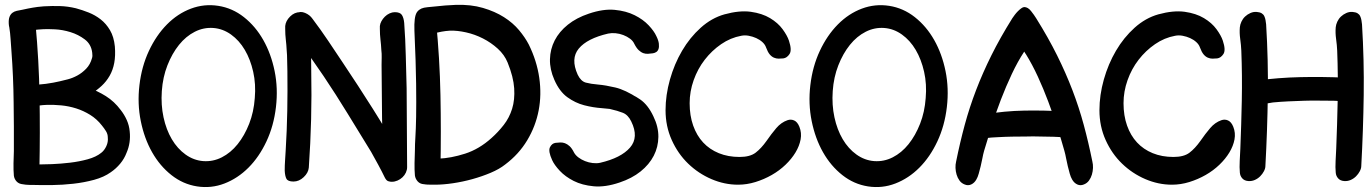

<svg xmlns="http://www.w3.org/2000/svg" viewBox="-20 -744 5640 789"><path d="M74 13Q88 14 100 8.5Q112 3 121.5 -6.5Q131 -16 136.5 -28Q142 -40 142 -51Q145 -199 142.5 -347.5Q140 -496 126 -645Q125 -651 131 -658Q137 -665 143.5 -671.5Q150 -678 154.5 -684Q159 -690 154.5 -694.5Q150 -699 134 -700Q118 -701 84 -699Q71 -698 57 -696.5Q43 -695 33 -689Q23 -683 18.5 -670Q14 -657 18 -633Q22 -609 23.5 -583.5Q25 -558 27 -534Q35 -429 36 -324Q37 -274 37 -224Q37 -174 37 -123Q36 -100 35.5 -72.5Q35 -45 37 -22Q39 -8 48.5 2Q58 12 74 13ZM117 16Q151 17 194 16.5Q237 16 281.5 11Q326 6 366.5 -5Q407 -16 435 -36Q457 -51 474 -71.5Q491 -92 500 -116Q518 -157 513 -204Q511 -228 501 -250.5Q491 -273 476 -292Q450 -327 415 -349Q380 -371 342 -383.5Q304 -396 264 -400Q224 -404 187 -401Q170 -399 154 -397.5Q138 -396 123 -392Q117 -390 109.5 -387.5Q102 -385 97 -384Q95 -384 92.5 -385Q90 -386 88 -386Q69 -384 56.5 -366.5Q44 -349 46 -330Q46 -316 53.5 -305.5Q61 -295 77 -296Q84 -296 92 -299Q100 -302 108 -304Q140 -312 172 -313Q200 -314 231.5 -311Q263 -308 293 -298.5Q323 -289 350.5 -272Q378 -255 399 -228Q408 -217 415.5 -205Q423 -193 423 -179Q425 -161 417 -143.5Q409 -126 396 -116Q375 -99 340.5 -89.5Q306 -80 268 -75.5Q230 -71 193.5 -69.5Q157 -68 132 -68H131Q117 -68 101 -76Q85 -84 77 -84Q58 -84 47 -70Q36 -56 37 -39Q38 -28 38.5 -21Q39 -14 41 -9.5Q43 -5 47 -1Q51 3 57 8Q61 11 69 12.5Q77 14 86 15Q95 16 104 16Q113 16 117 16ZM158 -624Q174 -625 205.5 -623.5Q237 -622 269.5 -612Q302 -602 328.5 -582Q355 -562 359 -527Q361 -513 358 -505Q351 -479 334 -461.5Q317 -444 297.5 -433.5Q278 -423 258.5 -418Q239 -413 226 -410Q201 -404 168.5 -399.5Q136 -395 111 -396Q108 -399 106.5 -397Q105 -395 103 -390.5Q101 -386 99.5 -382.5Q98 -379 95 -379Q75 -381 68.5 -379.5Q62 -378 64 -354Q64 -345 68 -333Q72 -321 77 -312Q82 -303 88.5 -298.5Q95 -294 100 -300Q116 -317 147 -321.5Q178 -326 214.5 -327.5Q251 -329 288.5 -334Q326 -339 354 -358Q378 -373 397.5 -391Q417 -409 430.5 -432.5Q444 -456 449.5 -485.5Q455 -515 452 -553Q448 -593 432 -620Q416 -647 393.5 -664.5Q371 -682 344.5 -692.5Q318 -703 292 -710Q259 -718 227 -719Q195 -720 160 -718Q145 -717 134.5 -715.5Q124 -714 114.5 -712.5Q105 -711 95.5 -709Q86 -707 72 -704Q60 -702 49 -699.5Q38 -697 30.5 -691Q23 -685 19 -674.5Q15 -664 16 -646Q17 -629 25 -613.5Q33 -598 46 -597Q54 -596 63.5 -602Q73 -608 81 -610Q92 -614 101 -616.5Q110 -619 118.5 -620.5Q127 -622 136.5 -622.5Q146 -623 158 -624Z M553 -394Q544 -318 558.5 -246.5Q573 -175 605 -118.5Q637 -62 684.5 -24.5Q732 13 790 22Q848 31 902.5 10Q957 -11 1001 -55Q1045 -99 1075 -163Q1105 -227 1114 -304Q1123 -381 1108.5 -452Q1094 -523 1062 -579.5Q1030 -636 982.5 -673.5Q935 -711 877 -720Q819 -729 764.5 -708.5Q710 -688 666 -643.5Q622 -599 592 -535Q562 -471 553 -394ZM645 -370Q649 -427 668 -475.5Q687 -524 715.5 -559.5Q744 -595 780.5 -613.5Q817 -632 857 -629Q896 -626 929.5 -602Q963 -578 986 -539Q1009 -500 1020.5 -449Q1032 -398 1027 -341Q1023 -284 1004 -235.5Q985 -187 956.5 -151.5Q928 -116 891.5 -97.5Q855 -79 815 -82Q776 -85 742.5 -109Q709 -133 686 -172Q663 -211 652 -262Q641 -313 645 -370Z M1152 -637V-625Q1152 -602 1154.5 -581Q1157 -560 1158 -539Q1160 -518 1160 -496Q1160 -474 1161 -451Q1162 -370 1160.5 -288.5Q1159 -207 1154 -126Q1153 -106 1151.5 -85.5Q1150 -65 1150 -43Q1151 -21 1157 -9.5Q1163 2 1186 2Q1209 2 1228 -16Q1247 -34 1249 -55Q1256 -155 1258.5 -254Q1261 -353 1259 -453Q1259 -502 1257 -551Q1255 -600 1251 -650Q1249 -671 1243.5 -681.5Q1238 -692 1217 -694H1213Q1190 -694 1172 -676Q1154 -658 1152 -637ZM1541 -637V-625Q1541 -602 1543.5 -581Q1546 -560 1547 -539Q1549 -523 1548.5 -508.5Q1548 -494 1548 -477Q1549 -423 1549 -369Q1549 -315 1550 -259Q1551 -227 1551.5 -193.5Q1552 -160 1552 -126Q1553 -100 1553.5 -74.5Q1554 -49 1559 -24Q1564 3 1590 3Q1602 3 1613.5 -2Q1625 -7 1634 -15.5Q1643 -24 1648 -35Q1653 -46 1653 -57Q1652 -138 1652 -218.5Q1652 -299 1651 -381Q1649 -448 1647.5 -515Q1646 -582 1641 -650Q1639 -671 1631.5 -682.5Q1624 -694 1602 -694Q1592 -694 1581 -689Q1570 -684 1561.5 -675.5Q1553 -667 1547.5 -657Q1542 -647 1541 -637ZM1561 -15Q1567 -3 1574 0Q1581 3 1588 0.5Q1595 -2 1603 -7.5Q1611 -13 1619 -19Q1639 -33 1640 -57.5Q1641 -82 1627 -104Q1572 -202 1512 -297Q1452 -392 1389 -486Q1359 -531 1328.5 -576.5Q1298 -622 1264 -667Q1253 -683 1233.5 -691Q1214 -699 1200 -690Q1180 -676 1178.5 -649Q1177 -622 1188 -600Q1190 -596 1192 -593.5Q1194 -591 1196 -588Q1210 -568 1225 -550Q1240 -532 1254 -512Q1268 -492 1282 -471.5Q1296 -451 1310 -431Q1361 -355 1409 -276.5Q1457 -198 1505 -120Q1518 -97 1534 -67.5Q1550 -38 1561 -15Z M1722 13Q1736 14 1748 8.5Q1760 3 1769.5 -7Q1779 -17 1784.5 -29Q1790 -41 1790 -52Q1793 -203 1790 -353.5Q1787 -504 1772 -656Q1772 -662 1778 -669Q1784 -676 1790.5 -683Q1797 -690 1801.5 -696.5Q1806 -703 1801.5 -707Q1797 -711 1781 -712.5Q1765 -714 1731 -712Q1704 -711 1692.5 -692.5Q1681 -674 1683 -618Q1689 -485 1690 -400.5Q1691 -316 1690 -263.5Q1689 -211 1687 -181Q1685 -151 1685 -125Q1684 -102 1683.5 -74Q1683 -46 1685 -23Q1687 -9 1696.5 1.5Q1706 12 1722 13ZM1767 15Q1801 15 1841.5 9Q1882 3 1921.5 -8Q1961 -19 1996.5 -34Q2032 -49 2056 -68Q2112 -110 2146.5 -167.5Q2181 -225 2193.5 -290Q2206 -355 2196 -424.5Q2186 -494 2153 -561Q2138 -590 2113 -620Q2088 -650 2051 -673.5Q2014 -697 1964.5 -711.5Q1915 -726 1853 -724Q1828 -723 1809.5 -721.5Q1791 -720 1774 -718Q1754 -716 1737.5 -714.5Q1721 -713 1712 -709Q1694 -701 1694.5 -683.5Q1695 -666 1696 -645Q1696 -638 1698.5 -629Q1701 -620 1705 -612.5Q1709 -605 1715 -600.5Q1721 -596 1729 -596Q1737 -597 1745.5 -600.5Q1754 -604 1762 -607Q1779 -611 1795.5 -614Q1812 -617 1829 -618Q1859 -619 1895 -611Q1931 -603 1964.5 -586Q1998 -569 2025.5 -544Q2053 -519 2066 -487Q2090 -428 2093 -381Q2096 -334 2084.5 -297Q2073 -260 2050 -230.5Q2027 -201 2000 -177Q1949 -131 1891 -112.5Q1833 -94 1782 -92H1781Q1767 -92 1750.5 -91Q1734 -90 1726 -90Q1706 -90 1695 -75.5Q1684 -61 1686 -41Q1686 -29 1687 -22.5Q1688 -16 1690 -11Q1692 -6 1695.5 -2.5Q1699 1 1706 7Q1709 10 1717.5 12Q1726 14 1735.5 14.5Q1745 15 1754 15Q1763 15 1767 15Z M2258 -416Q2279 -368 2311.5 -344.5Q2344 -321 2380.5 -311.5Q2417 -302 2453.5 -299.5Q2490 -297 2520 -291Q2550 -285 2569.5 -269Q2589 -253 2591 -215L2679 -212Q2678 -224 2673 -241.5Q2668 -259 2658.5 -277Q2649 -295 2635 -311.5Q2621 -328 2603 -340Q2549 -375 2508.5 -384.5Q2468 -394 2438 -396.5Q2408 -399 2387.5 -404.5Q2367 -410 2354 -437Q2324 -503 2358.5 -544.5Q2393 -586 2479 -606Q2493 -609 2509.5 -607.5Q2526 -606 2541.5 -600Q2557 -594 2569 -585Q2581 -576 2586 -565Q2595 -547 2604.5 -538Q2614 -529 2624 -525.5Q2634 -522 2643.5 -523Q2653 -524 2663 -525Q2670 -526 2676.5 -530Q2683 -534 2686 -542.5Q2689 -551 2687.5 -564.5Q2686 -578 2677 -596Q2668 -616 2645.5 -640Q2623 -664 2588 -681.5Q2553 -699 2506 -703.5Q2459 -708 2400 -688Q2349 -671 2313.5 -642.5Q2278 -614 2259.5 -578Q2241 -542 2240 -500.5Q2239 -459 2258 -416ZM2665 -266Q2643 -313 2610.5 -335.5Q2578 -358 2543 -368Q2508 -378 2472.5 -381Q2437 -384 2408.5 -391Q2380 -398 2361.5 -414.5Q2343 -431 2341 -469L2243 -491Q2244 -479 2249 -461.5Q2254 -444 2264 -426Q2274 -408 2288 -391.5Q2302 -375 2320 -363Q2374 -328 2415 -315.5Q2456 -303 2487 -296Q2518 -289 2539.5 -280.5Q2561 -272 2574 -245Q2606 -180 2569 -137.5Q2532 -95 2446 -75Q2432 -72 2415.5 -74Q2399 -76 2384 -82Q2369 -88 2357 -97Q2345 -106 2339 -117Q2330 -135 2320.5 -143.5Q2311 -152 2301.5 -155.5Q2292 -159 2282 -158.5Q2272 -158 2263 -157Q2248 -155 2240 -139Q2232 -123 2249 -86Q2258 -66 2280.5 -42Q2303 -18 2337.5 -0.5Q2372 17 2419.5 21.5Q2467 26 2526 6Q2577 -11 2612.5 -39.5Q2648 -68 2666.5 -104Q2685 -140 2685.5 -181.5Q2686 -223 2665 -266Z M2715 -291Q2715 -225 2740.5 -168.5Q2766 -112 2808 -71.5Q2850 -31 2903.5 -8Q2957 15 3013 15Q3049 15 3084.5 4Q3120 -7 3151.5 -25Q3183 -43 3208 -67Q3233 -91 3249 -117.5Q3265 -144 3270 -171Q3275 -198 3265 -223Q3257 -243 3243.5 -249Q3230 -255 3216 -250Q3190 -241 3170 -217.5Q3150 -194 3130 -165Q3108 -134 3085 -116.5Q3062 -99 3019 -99Q2972 -99 2934 -114.5Q2896 -130 2869.5 -158.5Q2843 -187 2828.5 -228Q2814 -269 2814 -320Q2814 -368 2830.5 -414.5Q2847 -461 2876 -498.5Q2905 -536 2943.5 -562.5Q2982 -589 3026 -597Q3041 -600 3057 -597Q3073 -594 3087.5 -587.5Q3102 -581 3113 -571Q3124 -561 3128 -549Q3135 -530 3143 -520.5Q3151 -511 3160.5 -507Q3170 -503 3179.5 -503Q3189 -503 3199 -504Q3214 -506 3224.5 -522Q3235 -538 3222 -577Q3215 -598 3196 -624Q3177 -650 3144.5 -669.5Q3112 -689 3065.5 -695.5Q3019 -702 2957 -685Q2904 -670 2859.5 -630Q2815 -590 2783 -535.5Q2751 -481 2733 -417Q2715 -353 2715 -291Z M3310 -394Q3301 -318 3315.5 -246.5Q3330 -175 3362 -118.5Q3394 -62 3441.5 -24.5Q3489 13 3547 22Q3605 31 3659.5 10Q3714 -11 3758 -55Q3802 -99 3832 -163Q3862 -227 3871 -304Q3880 -381 3865.5 -452Q3851 -523 3819 -579.5Q3787 -636 3739.5 -673.5Q3692 -711 3634 -720Q3576 -729 3521.5 -708.5Q3467 -688 3423 -643.5Q3379 -599 3349 -535Q3319 -471 3310 -394ZM3402 -370Q3406 -427 3425 -475.5Q3444 -524 3472.5 -559.5Q3501 -595 3537.5 -613.5Q3574 -632 3614 -629Q3653 -626 3686.5 -602Q3720 -578 3743 -539Q3766 -500 3777.5 -449Q3789 -398 3784 -341Q3780 -284 3761 -235.5Q3742 -187 3713.5 -151.5Q3685 -116 3648.5 -97.5Q3612 -79 3572 -82Q3533 -85 3499.5 -109Q3466 -133 3443 -172Q3420 -211 3409 -262Q3398 -313 3402 -370Z M4387 -214Q4388 -229 4385 -242Q4382 -255 4376.5 -264.5Q4371 -274 4364.5 -280Q4358 -286 4352 -286Q4271 -291 4189 -289.5Q4107 -288 4026 -274Q4016 -272 4007 -265.5Q3998 -259 3997 -232Q3995 -204 3996.5 -190.5Q3998 -177 4011 -176Q4024 -175 4037.5 -177Q4051 -179 4075 -180Q4110 -182 4139 -182.5Q4168 -183 4197 -183Q4225 -184 4252.5 -183Q4280 -182 4309 -182Q4321 -181 4341.5 -180.5Q4362 -180 4374 -182Q4382 -184 4384.5 -190.5Q4387 -197 4387 -214ZM3944 14Q3958 20 3971 14Q3984 8 3992 -6Q3998 -16 4002 -30.5Q4006 -45 4010 -61Q4014 -77 4017 -93.5Q4020 -110 4024 -124Q4038 -171 4055 -225.5Q4072 -280 4093 -334.5Q4114 -389 4138 -440Q4162 -491 4189 -532Q4191 -529 4192.5 -526Q4194 -523 4196 -521Q4222 -479 4245 -429Q4268 -379 4287.5 -327Q4307 -275 4324 -223Q4341 -171 4354 -124Q4358 -110 4361 -93.5Q4364 -77 4368 -61Q4372 -45 4376 -30.5Q4380 -16 4386 -6Q4394 8 4407 14Q4420 20 4434 14Q4447 9 4455 -2Q4463 -13 4467 -26.5Q4471 -40 4471.5 -54Q4472 -68 4469 -80Q4453 -159 4433.5 -231Q4414 -303 4387 -373.5Q4360 -444 4324 -516.5Q4288 -589 4238 -669Q4230 -682 4217 -698.5Q4204 -715 4189 -715Q4184 -715 4177 -710Q4170 -705 4163 -698Q4156 -691 4150 -683Q4144 -675 4140 -669Q4090 -589 4054 -516.5Q4018 -444 3991 -373.5Q3964 -303 3944.5 -231Q3925 -159 3909 -80Q3906 -68 3906.5 -54Q3907 -40 3911 -26.5Q3915 -13 3923 -2Q3931 9 3944 14Z M4498 -291Q4498 -225 4523.5 -168.5Q4549 -112 4591 -71.5Q4633 -31 4686.5 -8Q4740 15 4796 15Q4832 15 4867.5 4Q4903 -7 4934.5 -25Q4966 -43 4991 -67Q5016 -91 5032 -117.5Q5048 -144 5053 -171Q5058 -198 5048 -223Q5040 -243 5026.5 -249Q5013 -255 4999 -250Q4973 -241 4953 -217.5Q4933 -194 4913 -165Q4891 -134 4868 -116.5Q4845 -99 4802 -99Q4755 -99 4717 -114.5Q4679 -130 4652.5 -158.5Q4626 -187 4611.5 -228Q4597 -269 4597 -320Q4597 -368 4613.5 -414.5Q4630 -461 4659 -498.5Q4688 -536 4726.5 -562.5Q4765 -589 4809 -597Q4824 -600 4840 -597Q4856 -594 4870.5 -587.5Q4885 -581 4896 -571Q4907 -561 4911 -549Q4918 -530 4926 -520.5Q4934 -511 4943.5 -507Q4953 -503 4962.5 -503Q4972 -503 4982 -504Q4997 -506 5007.5 -522Q5018 -538 5005 -577Q4998 -598 4979 -624Q4960 -650 4927.5 -669.5Q4895 -689 4848.5 -695.5Q4802 -702 4740 -685Q4687 -670 4642.5 -630Q4598 -590 4566 -535.5Q4534 -481 4516 -417Q4498 -353 4498 -291Z M5110 0Q5124 1 5136.5 -4.5Q5149 -10 5158.5 -19.5Q5168 -29 5174 -40.5Q5180 -52 5180 -62Q5188 -208 5190 -353Q5192 -498 5183 -644Q5182 -653 5180.5 -661.5Q5179 -670 5175.5 -677.5Q5172 -685 5164.5 -689.5Q5157 -694 5144 -695Q5131 -696 5118.5 -690.5Q5106 -685 5096.5 -676Q5087 -667 5081.5 -655Q5076 -643 5075 -632Q5073 -609 5076.5 -584Q5080 -559 5081 -536Q5083 -484 5083.5 -433Q5084 -382 5083 -330Q5082 -281 5080.5 -232Q5079 -183 5077 -133Q5076 -110 5074.5 -83Q5073 -56 5075 -35Q5076 -21 5085 -11Q5094 -1 5110 0ZM5504 0Q5518 1 5530.5 -4.5Q5543 -10 5552.5 -19.5Q5562 -29 5568 -40.5Q5574 -52 5574 -62Q5582 -208 5584 -353Q5586 -498 5577 -644Q5576 -653 5574.5 -661.5Q5573 -670 5569.5 -677.5Q5566 -685 5558.5 -689.5Q5551 -694 5538 -695Q5525 -696 5512.5 -690.5Q5500 -685 5490.5 -676Q5481 -667 5475.5 -655Q5470 -643 5469 -632Q5467 -609 5470.5 -584Q5474 -559 5475 -536Q5477 -484 5477.5 -433Q5478 -382 5477 -330Q5476 -281 5474.5 -232Q5473 -183 5471 -133Q5470 -110 5468.5 -83Q5467 -56 5469 -35Q5470 -21 5479 -11Q5488 -1 5504 0ZM5544 -363Q5545 -389 5531.5 -407Q5518 -425 5504 -425Q5413 -429 5323.5 -427Q5234 -425 5143 -413Q5132 -411 5122 -405.5Q5112 -400 5111 -377Q5110 -352 5123.5 -334Q5137 -316 5151 -315Q5165 -315 5181 -318Q5197 -321 5211 -323Q5243 -326 5275 -327.5Q5307 -329 5339 -330Q5369 -331 5399.5 -330.5Q5430 -330 5461 -330Q5475 -329 5492 -328.5Q5509 -328 5522 -330Q5542 -333 5544 -363Z"/></svg>

Font: Balpaq
Style: Regular
Weight: 400
Designer: Abay Emes
Version: Version 1.000